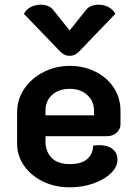

<svg xmlns="http://www.w3.org/2000/svg" viewBox="-20 -790 571 819"><path d="M53 -178V-311Q53 -367 84 -412Q115 -457 166.5 -483Q218 -509 278 -509Q337 -509 386.5 -484.5Q436 -460 465 -416.5Q494 -373 494 -317V-261Q494 -239 477.5 -224Q461 -209 436 -209H174V-187Q174 -144 200 -117Q226 -90 278 -90Q328 -90 352.5 -112Q377 -134 377 -169Q395 -171 402 -171Q439 -171 460 -154.5Q481 -138 481 -108Q481 -79 454 -52Q427 -25 380 -8Q333 9 277 9Q215 9 164 -15.5Q113 -40 83 -82.5Q53 -125 53 -178ZM381 -298V-317Q381 -359 352 -385Q323 -411 277 -411Q231 -411 202.5 -385.5Q174 -360 174 -317V-298ZM348 -749Q356 -759 370 -764.5Q384 -770 400 -770Q423 -770 442.5 -760Q462 -750 472 -731L319 -572Q301 -552 277 -552Q253 -552 235 -572L82 -731Q92 -750 111.5 -760Q131 -770 154 -770Q170 -770 184 -764.5Q198 -759 206 -749L277 -660Z"/></svg>

Font: K2D
Style: Bold
Weight: 700
Designer: Katatrad Aksorn Co.,Ltd.
Foundry: Cadson Demak Co.,Ltd.
Version: Version 1.000; ttfautohint (v1.6)